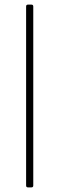

<svg xmlns="http://www.w3.org/2000/svg" viewBox="-20 -798 257 831"><path d="M101 -778H116Q124 -778 124 -770V5Q124 13 116 13H101Q93 13 93 5V-770Q93 -778 101 -778Z"/></svg>

Font: LINE Seed JP_TTF Thin
Style: Regular
Weight: 250
Designer: LY Corporation & Fontrix & Fontworks
Version: Version 1.008